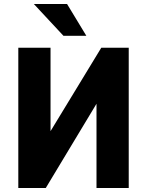

<svg xmlns="http://www.w3.org/2000/svg" viewBox="-20 -945 738 965"><path d="M72 0V-705H234V-248H211L489 -705H627V0H465V-460H487L210 0ZM299 -765 150 -925H317L414 -765Z"/></svg>

Font: Nunito Sans 7pt Condensed Black
Style: Regular
Weight: 900
Width: 3
Designer: Vernon Adams
Foundry: Vernon Adams
Version: Version 3.101;gftools[0.9.27]